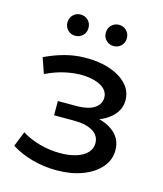

<svg xmlns="http://www.w3.org/2000/svg" viewBox="-110 -809 764 899"><g transform="rotate(15 272.0 -360.0)"><path d="M248 7Q318 7 372.5 -13.5Q427 -34 459 -70.5Q491 -107 491 -155Q491 -215 440 -250Q389 -285 300 -285L296 -262Q348 -262 388 -279Q428 -296 452 -325.5Q476 -355 476 -393Q476 -438 444.5 -471Q413 -504 359 -521.5Q305 -539 236 -537Q190 -536 143.5 -523.5Q97 -511 49 -488L75 -413Q118 -434 159.5 -444Q201 -454 241 -455Q282 -455 312.5 -446Q343 -437 360 -420Q377 -403 377 -379Q377 -357 362.5 -340.5Q348 -324 322 -316Q296 -308 261 -308H171V-239H267Q326 -239 359 -219Q392 -199 392 -162Q392 -136 374 -116.5Q356 -97 322.5 -86Q289 -75 243 -75Q193 -75 144 -88.5Q95 -102 57 -126L28 -53Q73 -24 130.5 -8.5Q188 7 248 7ZM356 -624Q335 -624 320 -638.5Q305 -653 305 -675Q305 -698 320 -712.5Q335 -727 356 -727Q377 -727 392 -712.5Q407 -698 407 -675Q407 -653 392 -638.5Q377 -624 356 -624ZM170 -624Q149 -624 134 -638.5Q119 -653 119 -675Q119 -698 134 -712.5Q149 -727 170 -727Q191 -727 206 -712.5Q221 -698 221 -675Q221 -653 206 -638.5Q191 -624 170 -624Z"/></g></svg>

Font: MOST Montserrat Medium
Style: Regular
Weight: 500
Designer: Julieta Ulanovsky
Foundry: Julieta Ulanovsky
Version: Version 8.000;March 11, 2024;FontCreator 15.0.0.2926 64-bit